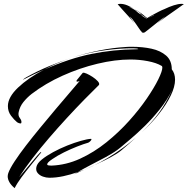

<svg xmlns="http://www.w3.org/2000/svg" viewBox="-20 -891 975 997"><path d="M923 -871Q931 -871 935 -870Q925 -862 899.5 -844.5Q874 -827 846 -807Q818 -787 800 -773Q798 -772 805 -777.5Q812 -783 822 -791.5Q832 -800 839 -806Q820 -794 793 -771.5Q766 -749 746 -734L733 -724Q729 -721 724 -721Q719 -721 716 -724V-725Q715 -727 713 -729Q711 -731 709 -733Q698 -749 682.5 -771.5Q667 -794 653 -806Q659 -797 668 -784Q677 -771 675 -773Q665 -787 647 -806.5Q629 -826 613 -844Q597 -862 591 -869Q595 -870 598 -870.5Q601 -871 605 -871Q622 -871 640.5 -863.5Q659 -856 677 -844Q671 -847 664.5 -850.5Q658 -854 650 -856L674 -843Q682 -839 688 -833Q694 -827 706 -819Q712 -817 716 -813Q715 -812 715 -811.5Q715 -811 719 -808Q724 -804 730 -801Q736 -798 740 -794Q741 -794 741 -794.5Q741 -795 742 -795Q736 -800 729.5 -804.5Q723 -809 716 -813Q716 -816 713 -818Q705 -826 696.5 -831.5Q688 -837 679 -842Q690 -838 701 -830Q717 -820 724 -813.5Q731 -807 738 -802Q739 -802 740.5 -800.5Q742 -799 744 -797Q746 -799 748.5 -800Q751 -801 752 -802Q759 -806 773.5 -814Q788 -822 804.5 -830.5Q821 -839 832 -843Q859 -856 882.5 -863.5Q906 -871 923 -871ZM781 -814 745 -795 774 -809Q779 -811 779.5 -812Q780 -813 781 -814ZM236 32Q220 32 203 26Q186 20 175.5 7.5Q165 -5 169 -24Q173 -43 197 -62.5Q221 -82 256 -101Q291 -120 328.5 -135Q366 -150 399.5 -159.5Q433 -169 452 -170Q455 -170 455 -168Q455 -164 449 -158Q443 -152 438 -150Q416 -144 381.5 -130.5Q347 -117 312.5 -100Q278 -83 252 -65Q237 -55 231 -48.5Q225 -42 225 -38Q225 -33 233.5 -32Q242 -31 247 -31Q324 -34 396 -67Q468 -100 532.5 -152Q597 -204 650 -263Q703 -322 742 -379Q781 -436 802 -479Q823 -522 823 -540Q823 -547 819 -549Q792 -565 747.5 -573.5Q703 -582 657 -582Q578 -582 486 -560Q394 -538 305 -498Q216 -458 144 -403Q120 -384 101.5 -361Q83 -338 77 -309Q73 -291 83 -278Q93 -265 91 -255Q91 -250 86 -250Q79 -250 69 -256Q53 -269 37 -290.5Q21 -312 21 -340Q21 -386 73.5 -436Q126 -486 208 -529Q183 -518 157 -505.5Q131 -493 104 -479Q103 -478 102 -478Q101 -478 101 -478Q99 -478 104.5 -482Q110 -486 115 -489Q174 -522 233 -546.5Q292 -571 349 -590Q311 -577 275.5 -561.5Q240 -546 208 -529Q341 -588 455 -611Q569 -634 684 -635Q692 -635 695 -635.5Q698 -636 698 -636Q698 -638 690 -639Q682 -640 674 -640Q608 -641 527.5 -630.5Q447 -620 360 -594Q427 -615 496 -629Q565 -643 632 -647Q641 -648 650.5 -648Q660 -648 669 -648Q721 -648 767 -638Q813 -628 842.5 -602.5Q872 -577 872 -531Q889 -510 889 -477Q889 -441 867 -395.5Q845 -350 806.5 -301Q768 -252 716 -204Q766 -252 804.5 -304Q843 -356 875 -426Q848 -371 809 -322.5Q770 -274 730.5 -235.5Q691 -197 659.5 -170.5Q628 -144 615 -133Q590 -111 559 -92.5Q528 -74 501 -60.5Q474 -47 458 -38Q436 -27 416.5 -16Q397 -5 383 3Q462 -24 540.5 -71.5Q619 -119 685 -176Q649 -143 611 -111Q591 -94 555.5 -75Q520 -56 480.5 -38Q441 -20 409 -6Q377 8 364 14Q362 15 367.5 12Q373 9 383 3Q346 16 308.5 24Q271 32 236 32ZM56 86Q37 70 28.5 54.5Q20 39 20 25Q20 17 23 8Q31 -15 55.5 -52.5Q80 -90 115.5 -136Q151 -182 191.5 -231Q232 -280 271 -326.5Q310 -373 342.5 -410.5Q375 -448 394 -471Q386 -467 381 -467Q377 -467 377 -470Q377 -474 383 -480Q394 -494 402 -503.5Q410 -513 410 -513Q416 -515 430.5 -508.5Q445 -502 461 -491.5Q477 -481 487.5 -469.5Q498 -458 494 -450Q460 -417 417 -373Q374 -329 327 -278Q280 -227 234 -173.5Q188 -120 148 -68Q108 -16 79 29L91 15L176 -86Q184 -95 188 -98.5Q192 -102 193 -102Q194 -102 194 -101Q194 -98 188 -92Q166 -65 140.5 -33.5Q115 -2 92 29Q69 60 56 86Z"/></svg>

Font: Smooch
Style: Regular
Weight: 400
Designer: Robert E. Leuschke
Foundry: Robert E. Leuschke
Version: Version 1.010; ttfautohint (v1.8.3)